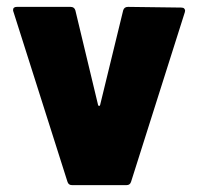

<svg xmlns="http://www.w3.org/2000/svg" viewBox="-20 -538 576 558"><path d="M189 0Q179 0 176 -10L19 -504Q18 -506 18 -509Q18 -518 29 -518H185Q196 -518 199 -508L265 -233Q266 -230 268 -230Q270 -230 271 -233L338 -508Q341 -518 352 -518L507 -516Q513 -516 515.5 -513Q518 -510 518 -507Q518 -505 517 -502L361 -10Q358 0 348 0Z"/></svg>

Font: LinhAnh ExtBd
Style: Regular
Weight: 800
Designer: Jeremy Tribby
Foundry: Tribby Type
Version: Version 1.408